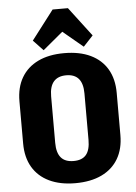

<svg xmlns="http://www.w3.org/2000/svg" viewBox="-63 -1004 751 1062"><g transform="rotate(-5 313.0 -473.0)"><path d="M312 11Q228 11 167.5 -18Q107 -47 75 -101.5Q43 -156 43 -233V-467Q43 -544 75 -598.5Q107 -653 167 -682Q227 -711 312 -711Q398 -711 458.5 -682Q519 -653 551 -598.5Q583 -544 583 -467V-233Q583 -156 551 -101.5Q519 -47 458.5 -18Q398 11 312 11ZM313 -112Q360 -112 382.5 -138.5Q405 -165 405 -221V-479Q405 -534 382 -561Q359 -588 313 -588Q267 -588 243.5 -561Q220 -534 220 -479V-221Q220 -166 243 -139Q266 -112 313 -112ZM146 -795 270 -957H355L478 -795L424 -737L257 -876H368L201 -737Z"/></g></svg>

Font: Pathway Extreme Condensed ExtraBold
Style: Regular
Weight: 800
Width: 3
Version: Version 1.001;gftools[0.9.26]